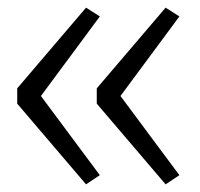

<svg xmlns="http://www.w3.org/2000/svg" viewBox="-20 -532 524 502"><path d="M413 -50 233 -261V-301L413 -512L449 -489L295 -281L449 -74ZM205 -50 25 -261V-301L205 -512L241 -489L87 -281L241 -74Z"/></svg>

Font: REM ExtraLight
Style: Regular
Weight: 250
Designer: Octavio Pardo
Foundry: Ashler Design
Version: Version 1.005;gftools[0.9.28]